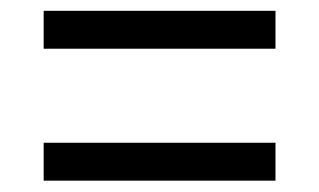

<svg xmlns="http://www.w3.org/2000/svg" viewBox="-20 -476 582 350"><path d="M482.2 -215.8H59.6V-146.7H482.2ZM482.2 -456.3H59.6V-387.2H482.2Z"/></svg>

Font: Estedad-FD-VF Thin
Style: Regular
Weight: 100
Designer: Amin Abedi
Version: Version 5.0